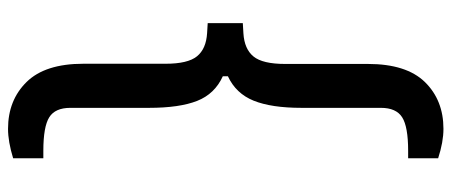

<svg xmlns="http://www.w3.org/2000/svg" viewBox="-343 -656 1124 478"><g transform="rotate(-90 219.0 -417.0)"><path d="M64 37.1H82.5Q142.6 37.1 166 22.2Q189.5 7.3 189.5 -30.8V-228.5Q189.5 -303.2 207.3 -347.4Q225.1 -391.6 268.1 -411.6V-424.3Q224.1 -444.3 206.8 -488.3Q189.5 -532.2 189.5 -607.9V-803.7Q189.5 -841.8 166 -856.4Q142.6 -871.1 82.5 -871.1H64V-946.3Q105.5 -959 137.2 -959Q208.5 -959 253.9 -912.8Q299.3 -866.7 299.3 -771.5V-566.9Q299.3 -511.2 317.9 -488.5Q336.4 -465.8 375.5 -463.4L400.4 -461.9V-374.5L375 -373Q335.9 -370.6 317.4 -347.9Q298.8 -325.2 298.8 -269V-63Q298.8 32.7 253.7 78.9Q208.5 125 137.2 125Q104.5 125 64 111.8Z"/></g></svg>

Font: FjallaOne
Style: Regular
Weight: 400
Designer: Irina Smirnova
Foundry: Irina Smirnova
Version: Version 1.001